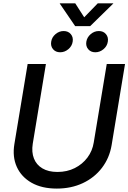

<svg xmlns="http://www.w3.org/2000/svg" viewBox="-20 -1107 762 1139"><path d="M316.9 11.7Q228 11.7 167.2 -22.9Q106.4 -57.6 79.6 -117.2Q52.7 -176.8 65.4 -252.9L144 -727.5H252.4L174.3 -254.4Q166.5 -204.6 181.2 -167Q195.8 -129.4 231.4 -108.2Q267.1 -86.9 320.8 -86.9Q377.9 -86.9 423.6 -109.9Q469.2 -132.8 498.8 -172.4Q528.3 -211.9 536.1 -261.7L613.3 -727.5H721.7L642.1 -245.6Q629.4 -169.9 585 -111.6Q540.5 -53.2 471.7 -20.8Q402.8 11.7 316.9 11.7ZM545.4 -796.9Q518.6 -796.9 503.2 -815.2Q487.8 -833.5 492.2 -859.9Q496.6 -886.2 518.1 -904.5Q539.6 -922.9 566.4 -922.9Q593.3 -922.9 608.6 -904.5Q624 -886.2 619.6 -859.9Q615.7 -833.5 594 -815.2Q572.3 -796.9 545.4 -796.9ZM336.9 -796.9Q310.1 -796.9 294.7 -815.2Q279.3 -833.5 283.7 -859.9Q287.6 -886.2 309.3 -904.5Q331.1 -922.9 357.4 -922.9Q384.8 -922.9 400.1 -904.5Q415.5 -886.2 411.1 -859.9Q407.2 -833.5 385.5 -815.2Q363.8 -796.9 336.9 -796.9ZM426.3 -1087.4 479.5 -1004.4 560.1 -1087.4H652.3L651.9 -1085.9L515.1 -952.1H425.8L334.5 -1085.9L335 -1087.4Z"/></svg>

Font: Inter 28pt Medium
Style: Italic
Weight: 500
Italic angle: -9.3988°
Designer: Rasmus Andersson
Foundry: rsms
Version: Version 4.001;git-66647c0bb